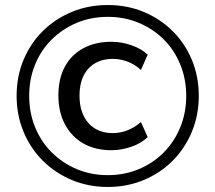

<svg xmlns="http://www.w3.org/2000/svg" viewBox="-20 -734 856 763"><path d="M408 9Q332 9 266 -18.5Q200 -46 150.5 -95Q101 -144 73.5 -210.5Q46 -277 46 -353Q46 -430 73.5 -496Q101 -562 150 -610.5Q199 -659 265 -686.5Q331 -714 408 -714Q486 -714 551.5 -686.5Q617 -659 666 -610.5Q715 -562 742.5 -496Q770 -430 770 -353Q770 -277 742.5 -210.5Q715 -144 666 -95Q617 -46 551 -18.5Q485 9 408 9ZM423 -137Q358 -137 311 -164Q264 -191 238 -240Q212 -289 212 -355Q212 -421 237.5 -468.5Q263 -516 310.5 -542Q358 -568 423 -568Q462 -568 501.5 -554.5Q541 -541 567 -517L540 -456Q515 -479 486 -489.5Q457 -500 429 -500Q367 -500 331.5 -461.5Q296 -423 296 -354Q296 -285 331.5 -245Q367 -205 429 -205Q457 -205 486 -216Q515 -227 540 -249L567 -189Q541 -164 501 -150.5Q461 -137 423 -137ZM408 -38Q475 -38 532 -62Q589 -86 631 -128.5Q673 -171 696.5 -228.5Q720 -286 720 -353Q720 -420 696.5 -477.5Q673 -535 631 -577Q589 -619 532 -643Q475 -667 409 -667Q341 -667 284.5 -643Q228 -619 185.5 -577Q143 -535 119.5 -477.5Q96 -420 96 -353Q96 -286 119.5 -228.5Q143 -171 185.5 -128.5Q228 -86 285 -62Q342 -38 408 -38Z"/></svg>

Font: Nunito Sans 12pt ExtraLight 8pt Medium
Style: Regular
Weight: 500
Version: Version 3.101;gftools[0.9.27]